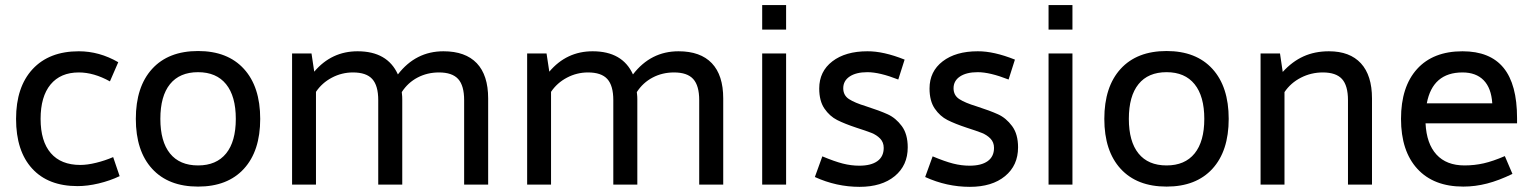

<svg xmlns="http://www.w3.org/2000/svg" viewBox="-20 -724 6007 753"><path d="M443.8 -480 411.1 -404.8Q348.1 -439.9 289.1 -439.9Q217.3 -439.9 178.2 -392.6Q139.2 -345.2 139.2 -257.8Q139.2 -169.9 179.2 -123.5Q219.2 -77.1 294.9 -77.1Q322.8 -77.1 357.4 -85.7Q392.1 -94.2 423.8 -107.9L449.2 -33.2Q411.1 -15.1 367.2 -4.6Q323.2 5.9 284.2 5.9Q168.9 5.9 106 -63Q43 -131.8 43 -257.8Q43 -382.8 107.9 -452.9Q172.9 -522.9 289.1 -522.9Q369.6 -522.9 443.8 -480Z M1000.5 -257.8Q1000.5 -131.8 936.5 -62Q872.6 7.8 756.8 7.8Q640.6 7.8 576.7 -62Q512.7 -131.8 512.7 -257.8Q512.7 -383.8 576.7 -453.9Q640.6 -523.9 756.8 -523.9Q872.6 -523.9 936.5 -453.9Q1000.5 -383.8 1000.5 -257.8ZM608.9 -257.8Q608.9 -168.9 646.7 -122.1Q684.6 -75.2 756.8 -75.2Q828.6 -75.2 866.7 -122.1Q904.8 -168.9 904.8 -257.8Q904.8 -346.7 866.7 -393.8Q828.6 -440.9 756.8 -440.9Q684.6 -440.9 646.7 -394Q608.9 -347.2 608.9 -257.8Z M1382.3 -522.9Q1499.5 -522.9 1540.5 -432.1Q1610.4 -522.9 1719.2 -522.9Q1805.2 -522.9 1849.9 -476.1Q1894.5 -429.2 1894.5 -337.9V0H1800.3V-331.1Q1800.3 -388.2 1776.9 -414.1Q1753.4 -439.9 1701.7 -439.9Q1655.8 -439.9 1617.7 -419.9Q1579.6 -399.9 1555.7 -362.8Q1555.7 -360.8 1556.6 -353.5Q1557.6 -346.2 1557.6 -334V0H1463.4V-331.1Q1463.4 -388.2 1439.9 -414.1Q1416.5 -439.9 1364.3 -439.9Q1320.3 -439.9 1281.5 -419.4Q1242.7 -398.9 1219.2 -363.8V0H1125.5V-514.2H1201.7L1212.4 -442.9Q1280.3 -522.9 1382.3 -522.9Z M2304.2 -522.9Q2421.4 -522.9 2462.4 -432.1Q2532.2 -522.9 2641.1 -522.9Q2727.1 -522.9 2771.7 -476.1Q2816.4 -429.2 2816.4 -337.9V0H2722.2V-331.1Q2722.2 -388.2 2698.7 -414.1Q2675.3 -439.9 2623.5 -439.9Q2577.6 -439.9 2539.6 -419.9Q2501.5 -399.9 2477.5 -362.8Q2477.5 -360.8 2478.5 -353.5Q2479.5 -346.2 2479.5 -334V0H2385.3V-331.1Q2385.3 -388.2 2361.8 -414.1Q2338.4 -439.9 2286.1 -439.9Q2242.2 -439.9 2203.4 -419.4Q2164.6 -398.9 2141.1 -363.8V0H2047.4V-514.2H2123.5L2134.3 -442.9Q2202.1 -522.9 2304.2 -522.9Z M2969.2 -704.1H3063V-607.9H2969.2ZM2969.2 -514.2H3063V0H2969.2Z M3527.8 -490.2 3502.9 -412.1Q3429.7 -440.9 3381.8 -440.9Q3337.9 -440.9 3312.5 -424.1Q3287.1 -407.2 3287.1 -377.9Q3287.1 -350.1 3309.6 -335.4Q3332 -320.8 3377 -307.1Q3430.2 -290 3461.7 -275.6Q3493.2 -261.2 3516.6 -229.7Q3540 -198.2 3540 -146Q3540 -75.2 3489 -33.2Q3438 8.8 3351.1 8.8Q3260.3 8.8 3175.8 -29.8L3205.1 -110.8Q3252.9 -90.8 3285.4 -82.5Q3317.9 -74.2 3350.1 -74.2Q3396 -74.2 3420.9 -92Q3445.8 -109.9 3445.8 -144Q3445.8 -166 3431.9 -180.4Q3418 -194.8 3397.5 -202.9Q3377 -210.9 3338.9 -223.1Q3293 -238.3 3263.4 -253.2Q3233.9 -268.1 3213.4 -298.1Q3192.9 -328.1 3192.9 -377Q3192.9 -443.8 3244.4 -483.4Q3295.9 -522.9 3381.8 -522.9Q3444.8 -523.4 3527.8 -490.2Z M3960.4 -490.2 3935.5 -412.1Q3862.3 -440.9 3814.5 -440.9Q3770.5 -440.9 3745.1 -424.1Q3719.7 -407.2 3719.7 -377.9Q3719.7 -350.1 3742.2 -335.4Q3764.6 -320.8 3809.6 -307.1Q3862.8 -290 3894.3 -275.6Q3925.8 -261.2 3949.2 -229.7Q3972.7 -198.2 3972.7 -146Q3972.7 -75.2 3921.6 -33.2Q3870.6 8.8 3783.7 8.8Q3692.9 8.8 3608.4 -29.8L3637.7 -110.8Q3685.5 -90.8 3718 -82.5Q3750.5 -74.2 3782.7 -74.2Q3828.6 -74.2 3853.5 -92Q3878.4 -109.9 3878.4 -144Q3878.4 -166 3864.5 -180.4Q3850.6 -194.8 3830.1 -202.9Q3809.6 -210.9 3771.5 -223.1Q3725.6 -238.3 3696 -253.2Q3666.5 -268.1 3646 -298.1Q3625.5 -328.1 3625.5 -377Q3625.5 -443.8 3677 -483.4Q3728.5 -522.9 3814.5 -522.9Q3877.4 -523.4 3960.4 -490.2Z M4092.3 -704.1H4186V-607.9H4092.3ZM4092.3 -514.2H4186V0H4092.3Z M4798.8 -257.8Q4798.8 -131.8 4734.9 -62Q4670.9 7.8 4555.2 7.8Q4439 7.8 4375 -62Q4311 -131.8 4311 -257.8Q4311 -383.8 4375 -453.9Q4439 -523.9 4555.2 -523.9Q4670.9 -523.9 4734.9 -453.9Q4798.8 -383.8 4798.8 -257.8ZM4407.2 -257.8Q4407.2 -168.9 4445.1 -122.1Q4482.9 -75.2 4555.2 -75.2Q4627 -75.2 4665 -122.1Q4703.1 -168.9 4703.1 -257.8Q4703.1 -346.7 4665 -393.8Q4627 -440.9 4555.2 -440.9Q4482.9 -440.9 4445.1 -394Q4407.2 -347.2 4407.2 -257.8Z M5191.9 -522.9Q5273.9 -522.9 5317.4 -475.6Q5360.8 -428.2 5360.8 -337.9V0H5266.6V-331.1Q5266.6 -388.2 5243.2 -414.1Q5219.7 -439.9 5168 -439.9Q5122.1 -439.9 5082 -419.4Q5042 -398.9 5017.6 -362.8V0H4923.8V-514.2H5000L5010.7 -441.9Q5047.9 -482.9 5092.3 -502.9Q5136.7 -522.9 5191.9 -522.9Z M5723.6 -75.2Q5762.7 -75.2 5799.1 -83.5Q5835.4 -91.8 5881.8 -111.8L5911.6 -42Q5858.4 -16.1 5812 -4.2Q5765.6 7.8 5718.8 7.8Q5602.5 7.8 5538.6 -62Q5474.6 -131.8 5474.6 -257.8Q5474.6 -383.8 5537.6 -453.4Q5600.6 -522.9 5715.8 -522.9Q5823.7 -522.9 5876.7 -458Q5929.7 -393.1 5929.7 -261.2V-240.2H5570.8Q5574.7 -160.2 5613.8 -117.7Q5652.8 -75.2 5723.6 -75.2ZM5715.8 -439.9Q5598.6 -439.9 5575.7 -318.8H5832.5Q5828.6 -378.9 5798.6 -409.4Q5768.6 -439.9 5715.8 -439.9Z"/></svg>

Font: Sarala
Style: Regular
Weight: 400
Designer: Andres Torresi
Foundry: Huerta Tipografica
Version: Version 1.004;PS 001.003;hotconv 1.0.70;makeotf.lib2.5.58329